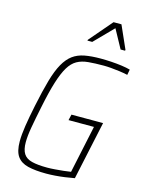

<svg xmlns="http://www.w3.org/2000/svg" viewBox="-134 -991 814 1079"><g transform="rotate(15 273.0 -452.0)"><path d="M243 8Q179 8 136.5 -2.5Q94 -13 73.5 -42.5Q53 -72 53 -129Q53 -167 61 -219.5Q69 -272 84 -344Q103 -436 121 -498.5Q139 -561 161 -600Q183 -639 211.5 -660Q240 -681 279.5 -688.5Q319 -696 373 -696Q402 -696 434 -694Q466 -692 495.5 -688Q525 -684 546 -678L540 -646Q518 -651 492 -654.5Q466 -658 442 -660Q418 -662 400 -662Q348 -662 310 -658.5Q272 -655 244.5 -639.5Q217 -624 196.5 -590Q176 -556 157.5 -497Q139 -438 120 -344Q105 -272 96 -220.5Q87 -169 87 -133Q87 -90 102 -66.5Q117 -43 151 -34.5Q185 -26 240 -26Q260 -26 285 -28Q310 -30 334.5 -32.5Q359 -35 376 -38L435 -315H287L295 -349H479L406 -9Q380 -4 351 0Q322 4 294.5 6Q267 8 243 8ZM274 -774 275 -779 389 -912H435L494 -779L493 -774H467L408 -882L302 -774Z"/></g></svg>

Font: Saira SemiCondensed Thin
Style: Italic
Weight: 250
Width: 4
Italic angle: -12°
Designer: Hector Gatti with collaboration of the Omnibus-Type team
Foundry: Omnibus-Type
Version: Version 1.101